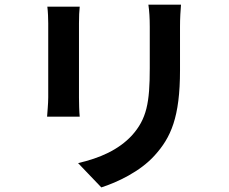

<svg xmlns="http://www.w3.org/2000/svg" viewBox="-20 -762 996 836"><path d="M186.1 -733C188.9 -712 190 -679 190 -660.9V-338.1C190 -310 186.1 -272 185 -253.9H327.1C324.9 -275.9 323.9 -313.9 323.9 -337V-660.9C323.9 -690.7 324.9 -712 327.1 -733ZM626.1 -741.8C630 -714.8 632.1 -683.9 632.1 -646V-464.8C632.1 -315 619 -244 554 -171.9C496.1 -109.7 415.8 -73.9 320 -51.8L421.2 54C490.1 32 590.2 -14.9 653.1 -84.9C724.1 -163 763.8 -251.1 763.8 -457V-646C763.8 -683.9 766 -714.8 768.1 -741.8Z"/></svg>

Font: Karasuma Gothic
Style: Bold
Weight: 700
Designer: Rasmus Andersson / Ryoko Nishizuka
Foundry: Genbu
Version: Version 1.00